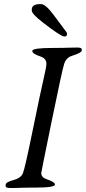

<svg xmlns="http://www.w3.org/2000/svg" viewBox="-20 -921 420 941"><path d="M135.7 -869.6V-874Q135.7 -900.9 176.8 -900.9H181.2Q203.1 -900.9 241.2 -850.1Q308.1 -760.7 308.1 -760.3V-753.4Q308.1 -742.2 297.4 -742.2H294.9Q278.3 -742.2 188.5 -812Q135.7 -853 135.7 -869.6ZM32.2 0.5Q7.8 0.5 7.8 -7.8V-15.6Q7.8 -28.3 45.2 -38.1Q82.5 -47.9 92.5 -72.5Q102.5 -97.2 140.6 -283.9Q178.7 -470.7 193.1 -532Q207.5 -593.3 207.5 -607.9Q207.5 -634.8 177.7 -644.5Q138.2 -657.2 138.2 -671.6Q138.2 -686 239.3 -686L293.5 -686.5L304.2 -687L358.9 -688Q380.4 -688 380.4 -679.7V-672.9Q380.4 -662.6 333 -647.5Q304.7 -638.7 294.7 -608.6Q284.7 -578.6 233.4 -327.6Q182.1 -76.7 182.1 -72.8Q182.1 -51.3 209 -42.5Q249.5 -28.8 249.5 -16.6Q249.5 -1.5 150.4 -1.5H129.4L97.7 -1L43.5 0.5Z"/></svg>

Font: Averia Serif Libre Light
Style: Italic
Weight: 300
Italic angle: -8.5°
Version: Version 1.002